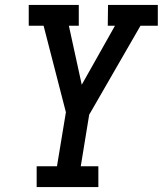

<svg xmlns="http://www.w3.org/2000/svg" viewBox="-20 -755 657 775"><path d="M377 0H128V-84H210L246 -302L156 -651H96V-735H298V-651H258L310 -413L444 -651H415L416 -735H617V-651H547L340 -292L306 -84H377Z"/></svg>

Font: Iosevka HT Medium Extended
Style: Italic
Weight: 500
Width: 7
Italic angle: -9°
Monospace: yes
Designer: Belleve Invis
Foundry: Belleve Invis
Version: Version 32.3.0; ttfautohint (v1.8.4)